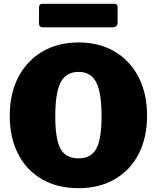

<svg xmlns="http://www.w3.org/2000/svg" viewBox="-20 -974 820 1004"><path d="M391 10Q281 10 200 -36.5Q119 -83 75 -168.5Q31 -254 31 -369Q31 -485 76 -571Q121 -657 202 -704.5Q283 -752 391 -752Q499 -752 579.5 -704.5Q660 -657 704.5 -571Q749 -485 749 -369Q749 -254 705 -169Q661 -84 580.5 -37Q500 10 391 10ZM391 -146Q456 -146 483.5 -196Q511 -246 511 -366Q511 -490 483 -544Q455 -598 391 -598Q326 -598 297.5 -544Q269 -490 269 -366Q269 -246 296.5 -196Q324 -146 391 -146ZM595 -936V-855Q595 -831 566 -831H206Q193 -831 188.5 -836.5Q184 -842 184 -853V-934Q184 -954 200 -954H579Q595 -954 595 -936Z"/></svg>

Font: Libre Franklin Black
Style: Regular
Weight: 900
Designer: Pablo Impallari, Rodrigo Fuenzalida, Nhung Nguyen
Foundry: Impallari Type
Version: Version 3.000